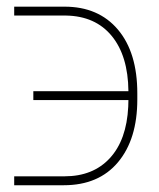

<svg xmlns="http://www.w3.org/2000/svg" viewBox="-20 -548 470 568"><path d="M78.6 -278.3H359.9Q358.9 -382.8 310.5 -441.7Q262.2 -500.5 175.3 -502H22V-528.3H170.9Q271.5 -528.3 328.9 -460.4Q386.2 -392.6 386.2 -272V-253.9Q386.2 -136.2 329.1 -68.1Q272 0 168.5 0H22V-26.4H170.9Q255.4 -26.4 304.9 -80.1Q354.5 -133.8 359.4 -232.4L359.9 -252H78.6Z"/></svg>

Font: Roboto Thin
Style: Regular
Weight: 250
Designer: Google
Version: Version 2.134; 2016